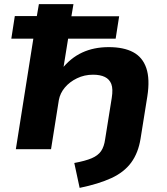

<svg xmlns="http://www.w3.org/2000/svg" viewBox="-20 -725 811 933"><path d="M367 188 341 67Q395 57 425.5 44Q456 31 471 9.5Q486 -12 491 -49L523 -249Q530 -293 521 -316.5Q512 -340 489.5 -351Q467 -362 432 -362Q390 -362 354 -344.5Q318 -327 295 -299.5Q272 -272 266 -239L228 0H57L142 -537H35L52 -647H159L169 -705H337L327 -646H559L542 -537H311L287 -388H279Q322 -443 379 -469.5Q436 -496 508 -496Q581 -496 627 -471.5Q673 -447 691 -394Q709 -341 696 -257L663 -51Q652 18 617.5 65Q583 112 521 140.5Q459 169 367 188Z"/></svg>

Font: Nunito Sans 10pt Expanded ExtraBold
Style: Italic
Weight: 800
Width: 7
Italic angle: -9°
Designer: Vernon Adams
Foundry: Vernon Adams
Version: Version 3.101;gftools[0.9.27]